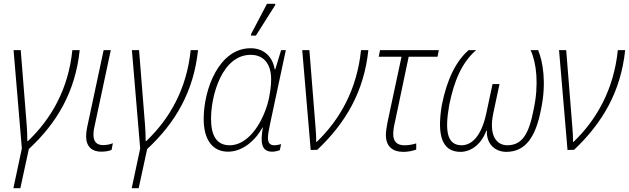

<svg xmlns="http://www.w3.org/2000/svg" viewBox="-20 -795 3338 1019"><path d="M51 204H88L133 -4C283 -143 380 -309 403 -529H364C343 -322 252 -164 128 -46H125C125 -68 124 -103 122 -128L90 -529H52L96 -7Z M517 10C540 10 558 6 572 1L579 -35C563 -28 544 -25 527 -25C493 -25 476 -43 476 -80C476 -91 477 -105 481 -121L568 -529H530L442 -117C439 -100 437 -85 437 -72C437 -16 469 10 517 10Z M679 204H716L761 -4C911 -143 1008 -309 1031 -529H992C971 -322 880 -164 756 -46H753C753 -68 752 -103 750 -128L718 -529H680L724 -7Z M1312 -606H1338L1440 -767L1441 -775H1397L1313 -615ZM1190 10C1271 10 1338 -54 1373 -118H1375C1362 -43 1365 10 1424 10C1436 10 1452 7 1465 2L1472 -30C1458 -26 1445 -24 1436 -24C1410 -24 1402 -40 1402 -64C1402 -83 1408 -109 1413 -136L1497 -529H1472L1441 -427H1438C1427 -492 1383 -539 1310 -539C1142 -539 1061 -321 1061 -164C1061 -52 1109 10 1190 10ZM1199 -24C1132 -24 1100 -72 1100 -165C1100 -288 1158 -504 1311 -504C1375 -504 1419 -461 1419 -374C1419 -345 1415 -296 1399 -240C1364 -125 1290 -24 1199 -24Z M1629 1 1664 0C1815 -143 1912 -309 1935 -529H1896C1875 -322 1785 -161 1661 -42H1658C1659 -66 1656 -103 1654 -128L1622 -529H1584Z M2121 11C2149 11 2171 5 2189 -1V-34C2170 -28 2151 -24 2126 -24C2086 -24 2067 -45 2067 -83C2067 -102 2070 -122 2076 -147L2149 -494H2302L2309 -529H1997L1990 -494H2111L2037 -148C2032 -121 2028 -97 2028 -79C2028 -20 2061 11 2121 11Z M2423 11C2482 11 2535 -31 2561 -101H2564C2561 -31 2607 11 2668 11C2766 10 2823 -62 2852 -218C2881 -356 2861 -470 2836 -529H2796C2828 -461 2840 -345 2813 -218C2787 -80 2750 -25 2673 -24C2616 -24 2573 -74 2598 -194L2631 -349H2594L2561 -194C2536 -77 2487 -24 2429 -24C2355 -25 2339 -95 2364 -237C2390 -365 2430 -462 2507 -529H2467C2401 -471 2353 -377 2325 -238C2298 -76 2326 10 2423 11Z M2992 1 3027 0C3178 -143 3275 -309 3298 -529H3259C3238 -322 3148 -161 3024 -42H3021C3022 -66 3019 -103 3017 -128L2985 -529H2947Z"/></svg>

Font: Noto Sans SemiCondensed ExtraLight
Style: Italic
Weight: 200
Width: 4
Italic angle: -12°
Designer: Monotype Design Team
Foundry: Monotype Imaging Inc.
Version: Version 2.013